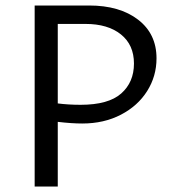

<svg xmlns="http://www.w3.org/2000/svg" viewBox="-20 -678 637 698"><path d="M549 -466Q549 -401 515 -347Q481 -293 419.5 -261Q358 -229 279 -229Q241 -229 190 -235V0H106V-658H304Q415 -658 482 -606.5Q549 -555 549 -466ZM467 -447Q467 -515 419.5 -553Q372 -591 291 -591H190V-302Q229 -297 273 -297Q374 -297 420.5 -338Q467 -379 467 -447Z"/></svg>

Font: Ysabeau Medium
Style: Regular
Weight: 500
Designer: Christian Thalmann (Catharsis Fonts)
Version: Version 0.003